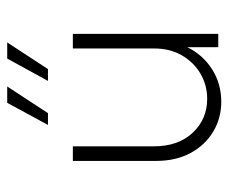

<svg xmlns="http://www.w3.org/2000/svg" viewBox="-70 -552 631 530"><g transform="rotate(-90 245.0 -287.5)"><path d="M228.5 8.3Q183.3 8.3 146.2 -13.9Q109 -36.1 87.2 -76.4Q65.3 -116.7 65.3 -171.5V-401.4H105.6V-177.8Q105.6 -110.4 143.1 -70.5Q180.6 -30.6 236.8 -30.6Q274.3 -30.6 305.9 -49Q337.5 -67.4 356.6 -100.3Q375.7 -133.3 375.7 -177.1V-401.4H416V0H379.2V-85.4Q357.6 -41.7 317.7 -16.7Q277.8 8.3 228.5 8.3ZM286.1 -470.1 347.9 -582.6H392.4L318.8 -470.1ZM164.6 -470.1 225.7 -582.6H270.8L197.2 -470.1Z"/></g></svg>

Font: Afacad Flux ExtraLight
Style: Regular
Weight: 250
Designer: Kristian Moeller
Foundry: Dicotype
Version: Version 1.100